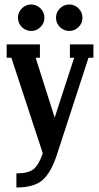

<svg xmlns="http://www.w3.org/2000/svg" viewBox="-20 -687 443 857"><path d="M160.4 -565.9Q142.6 -548.8 119.1 -548.8Q95.7 -548.8 77.9 -565.9Q60.1 -583 60.1 -607.9Q60.1 -632.8 77.9 -649.9Q95.7 -667 119.1 -667Q142.6 -667 160.4 -649.9Q178.2 -632.8 178.2 -607.9Q178.2 -583 160.4 -565.9ZM330.3 -565.9Q312.5 -548.8 289.1 -548.8Q265.6 -548.8 247.8 -565.9Q230 -583 230 -607.9Q230 -632.8 247.8 -649.9Q265.6 -667 289.1 -667Q312.5 -667 330.3 -649.9Q348.1 -632.8 348.1 -607.9Q348.1 -583 330.3 -565.9ZM292 -429.2V-488.8H397V-429.2H375L233.9 3.9Q207 85.4 168.7 117.7Q130.4 149.9 53.2 149.9V86.9Q106 86.9 129.6 68.1Q153.3 49.3 170.9 -2.9L30.8 -429.2H9.8V-488.8H158.2V-429.2H139.2L224.1 -162.1L311 -429.2Z"/></svg>

Font: Margherita Bold
Style: Regular
Weight: 700
Designer: James Puckett
Foundry: Dunwich Type Founders
Version: Version 1.008;hotconv 1.0.109;makeotfexe 2.5.65596